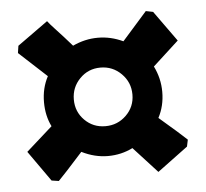

<svg xmlns="http://www.w3.org/2000/svg" viewBox="-40 -616 570 532"><g transform="rotate(-5 244.5 -350.0)"><path d="M83 -129 23 -214 96 -279Q81 -309 81 -347Q81 -386 98 -418L21 -489L24 -509L109 -570Q115 -562 129 -547Q143 -532 152 -522Q153 -521 175 -496Q209 -512 245 -512Q281 -512 315 -496L384 -574L404 -570L465 -485L393 -419Q410 -385 410 -347Q410 -308 393 -276Q421 -252 442 -233.5Q463 -215 469 -209L465 -190L380 -127L314 -199Q282 -183 245 -183Q208 -183 172 -201Q147 -173 128 -152.5Q109 -132 103 -126ZM327 -347Q327 -381 303 -405Q279 -429 245 -429Q211 -429 187.5 -405Q164 -381 164 -347Q164 -313 187.5 -289.5Q211 -266 245 -266Q279 -266 303 -289.5Q327 -313 327 -347Z"/></g></svg>

Font: Alegreya SC ExtraBold
Style: Regular
Weight: 800
Designer: Juan Pablo del Peral
Foundry: Huerta Tipografica
Version: Version 2.007; ttfautohint (v1.6)